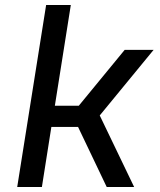

<svg xmlns="http://www.w3.org/2000/svg" viewBox="-20 -750 640 770"><path d="M49 0H148L186 -241H293L408 0H518L380 -287L596 -550H480L296 -326H200L264 -730H165Z"/></svg>

Font: JetBrains Mono Medium
Style: Italic
Weight: 436
Italic angle: -9°
Monospace: yes
Designer: Philipp Nurullin, Konstantin Bulenkov
Foundry: JetBrains
Version: Version 2.305